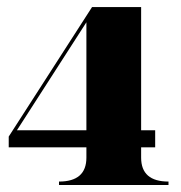

<svg xmlns="http://www.w3.org/2000/svg" viewBox="-20 -528 516 548"><path d="M4.9 -138.2 242.7 -507.8H382.8V-156.2H422.9V-107.4H382.8V-78.1Q382.8 -9.8 460.9 -9.8V0H148.4V-9.8Q226.6 -9.8 226.6 -78.1V-107.4H4.9ZM28.3 -156.2H226.6V-464.4Z"/></svg>

Font: spinweradC
Style: Bold
Weight: 700
Width: 7
Version: Version 0.3